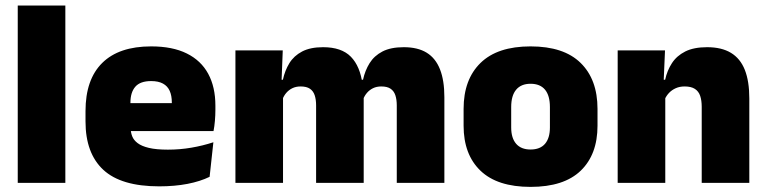

<svg xmlns="http://www.w3.org/2000/svg" viewBox="-20 -680 2849 714"><path d="M46 0V-659.5H223V0Z M572 13Q430.5 13 364.2 -48.5Q298 -110 298 -228.5V-267Q298 -384.5 360.2 -446Q422.5 -507.5 542 -507.5Q621.5 -507.5 674.5 -481.2Q727.5 -455 754.2 -405.8Q781 -356.5 781 -287V-271.5Q781 -251.5 779.2 -230.8Q777.5 -210 774 -192.5H615.5Q617.5 -223 618.2 -250Q619 -277 619 -298.5Q619 -324.5 611 -342.2Q603 -360 586 -369.2Q569 -378.5 542 -378.5Q501.5 -378.5 483.2 -357.5Q465 -336.5 465 -298V-253.5L466 -234.5V-203.5Q466 -188 471.5 -173.5Q477 -159 491.8 -147.8Q506.5 -136.5 533.8 -130Q561 -123.5 604.5 -123.5Q649 -123.5 691.5 -130.8Q734 -138 773.5 -151L759.5 -22.5Q725 -5.5 677.2 3.8Q629.5 13 572 13ZM391.5 -192.5V-296.5H738.5V-192.5Z M1455.5 0V-288Q1455.5 -310 1450.2 -325.8Q1445 -341.5 1432.5 -350Q1420 -358.5 1398 -358.5Q1380.5 -358.5 1367.2 -352Q1354 -345.5 1344.8 -334.8Q1335.5 -324 1330.5 -310.5L1315 -383.5H1330Q1337.5 -418 1354.5 -445.2Q1371.5 -472.5 1402.2 -488.5Q1433 -504.5 1481.5 -504.5Q1533.5 -504.5 1566.8 -484Q1600 -463.5 1616.2 -422.2Q1632.5 -381 1632.5 -318.5V0ZM855.5 0V-492.5H1031.5L1026 -352.5L1032.5 -348V0ZM1155.5 0V-288Q1155.5 -310 1150.2 -325.8Q1145 -341.5 1132.5 -350Q1120 -358.5 1098 -358.5Q1080.5 -358.5 1067.2 -352Q1054 -345.5 1044.8 -334.8Q1035.5 -324 1030.5 -310.5L1003.5 -383.5H1032Q1039.5 -418 1056.2 -445.2Q1073 -472.5 1103.5 -488.5Q1134 -504.5 1181.5 -504.5Q1250 -504.5 1284.8 -469Q1319.5 -433.5 1328 -366.5Q1329 -356.5 1330.8 -341Q1332.5 -325.5 1332.5 -314V0Z M1953 15Q1829.5 15 1766.8 -45.2Q1704 -105.5 1704 -212.5V-275Q1704 -384.5 1767 -446Q1830 -507.5 1953 -507.5Q2076.5 -507.5 2139.2 -446Q2202 -384.5 2202 -275V-212.5Q2202 -105.5 2139.5 -45.2Q2077 15 1953 15ZM1953 -124Q1988.5 -124 2006.8 -145.2Q2025 -166.5 2025 -206V-282Q2025 -324.5 2006.8 -346.5Q1988.5 -368.5 1953 -368.5Q1918 -368.5 1899.5 -346.5Q1881 -324.5 1881 -282V-206Q1881 -166.5 1899.5 -145.2Q1918 -124 1953 -124Z M2589.5 0V-283Q2589.5 -306.5 2583.8 -323.5Q2578 -340.5 2564 -349.5Q2550 -358.5 2526 -358.5Q2507.5 -358.5 2493 -352Q2478.5 -345.5 2468.2 -334.8Q2458 -324 2452 -310.5L2425 -383.5H2453.5Q2461 -418 2478.8 -445.2Q2496.5 -472.5 2528.2 -488.5Q2560 -504.5 2609.5 -504.5Q2663.5 -504.5 2698.2 -483.5Q2733 -462.5 2749.8 -420.2Q2766.5 -378 2766.5 -313.5V0ZM2277 0V-492.5H2453L2447.5 -366L2454 -348V0Z"/></svg>

Font: Anek Odia Medium ExtraBold
Style: Regular
Weight: 800
Version: Version 1.003